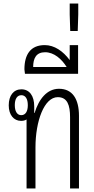

<svg xmlns="http://www.w3.org/2000/svg" viewBox="-20 -1057 530 1077"><path d="M129 0H179V-230C179 -378 228 -512 304 -512C358 -512 373 -467 373 -400V0H423V-407C423 -501 387 -559 311 -559C244 -559 198 -502 174 -423H172V-460C172 -520 145 -556 100 -556C56 -556 29 -521 29 -466C29 -413 57 -379 98 -379C110 -379 120 -381 129 -387ZM99 -411C76 -411 63 -433 63 -467C63 -502 76 -523 100 -523C123 -523 136 -502 136 -467C136 -432 123 -411 99 -411Z M120 -643H418V-804H371V-720C334 -770 285 -804 231 -804C152 -804 117 -752 117 -668ZM166 -681C166 -730 183 -764 233 -764C283 -764 326 -726 354 -681Z M371 -1037V-976L374 -883H416L419 -976V-1037Z"/></svg>

Font: Noto Sans Thai Looped ExtraCondensed Light
Style: Regular
Weight: 300
Width: 2
Designer: Sasikarn Vongin, Ben Mitchell
Foundry: The Fontpad Ltd
Version: Version 1.001